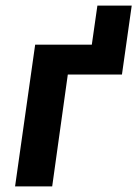

<svg xmlns="http://www.w3.org/2000/svg" viewBox="-20 -668 492 688"><path d="M34 0 106 -508H309L329 -648H452L417 -401H223L167 0Z"/></svg>

Font: Finlandica SemiBold
Style: Italic
Weight: 600
Italic angle: -8°
Designer: Niklas Ekholm, Juho Hiilivirta, Jaakko Suomalainen
Foundry: Helsinki Type Studio
Version: Version 1.063